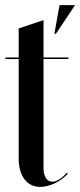

<svg xmlns="http://www.w3.org/2000/svg" viewBox="-20 -719 312 748"><path d="M136.7 9Q164 9 193.6 -5.1Q223.2 -19.2 244.2 -42.2L240 -46Q225.2 -29 210.8 -20.1Q196.3 -11.2 183.5 -11.2Q175.4 -11.2 169.1 -15Q162.8 -18.8 158.5 -25.6Q154.3 -32.4 151.9 -42.3Q149.5 -52.2 149.5 -64.2V-489.1H246.5V-495H149.5V-640.5L52.8 -608.2V-495H1.2V-489H52.8V-102.2Q52.8 -51 75.1 -21Q97.5 9 136.7 9ZM197.8 -587.5 272.5 -699H212L191.8 -587.5Z"/></svg>

Font: Moniqa Black
Style: Regular
Weight: 900
Designer: Rajesh Rajput
Foundry: Rajesh Rajput
Version: Version 1.000